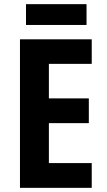

<svg xmlns="http://www.w3.org/2000/svg" viewBox="-20 -903 513 923"><path d="M421 0H76V-714H421V-596H215V-430H407V-311H215V-119H421ZM396 -883V-783H105V-883Z"/></svg>

Font: Noto Sans Sinhala UI Condensed
Style: Bold
Weight: 700
Width: 3
Designer: Jelle Bosma - Monotype Design Team
Foundry: Monotype Imaging Inc.
Version: Version 2.006; ttfautohint (v1.8.4.7-5d5b)